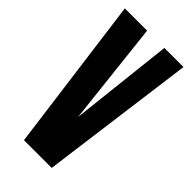

<svg xmlns="http://www.w3.org/2000/svg" viewBox="-221 -758 817 817"><g transform="rotate(45 187.5 -350.0)"><path d="M249 -700H364L271 0H104L11 -700H145L197 -233Z"/></g></svg>

Font: Bayformers-TFTCGName
Style: Regular
Weight: 400
Designer: billmoo
Foundry: Bayformers
Version: Version 1.021;Fontself Maker 3.5.4